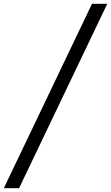

<svg xmlns="http://www.w3.org/2000/svg" viewBox="-41 -843 582 1006"><path d="M59 143H-21L441 -823H521Z"/></svg>

Font: Iosevka Fixed
Style: Italic
Weight: 400
Italic angle: -9°
Monospace: yes
Designer: Belleve Invis
Foundry: Belleve Invis
Version: Version 33.2.4